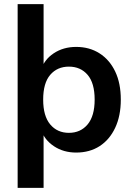

<svg xmlns="http://www.w3.org/2000/svg" viewBox="-20 -725 640 925"><path d="M65 180V-705H190V-386H177Q192 -437 238.5 -468Q285 -499 347 -499Q411 -499 459.5 -468Q508 -437 535 -380.5Q562 -324 562 -245Q562 -167 535 -109.5Q508 -52 460 -21Q412 10 347 10Q286 10 240 -20.5Q194 -51 178 -100H190V180ZM312 -85Q368 -85 402 -125.5Q436 -166 436 -245Q436 -325 402 -364.5Q368 -404 312 -404Q256 -404 222 -364.5Q188 -325 188 -245Q188 -166 222 -125.5Q256 -85 312 -85Z"/></svg>

Font: Nunito Sans 12pt ExtraLight
Style: Bold
Weight: 700
Version: Version 3.101;gftools[0.9.27]